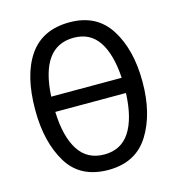

<svg xmlns="http://www.w3.org/2000/svg" viewBox="-109 -820 856 924"><g transform="rotate(-15 319.5 -357.5)"><path d="M320 -725Q185 -725 118.5 -629Q52 -533 52 -359Q52 -200 115.5 -95Q179 10 319 10Q455 10 520.5 -94Q586 -198 586 -358Q586 -518 520.5 -621.5Q455 -725 320 -725ZM494 -402H143Q156 -648 320 -648Q402 -648 444.5 -584Q487 -520 494 -402ZM143 -326H495Q490 -201 446.5 -134Q403 -67 319 -67Q234 -67 190.5 -135Q147 -203 143 -326Z"/></g></svg>

Font: Noto Sans Display SemiCondensed
Style: Regular
Weight: 400
Width: 4
Designer: Monotype Design team
Foundry: Monotype Imaging Inc.
Version: 1.000